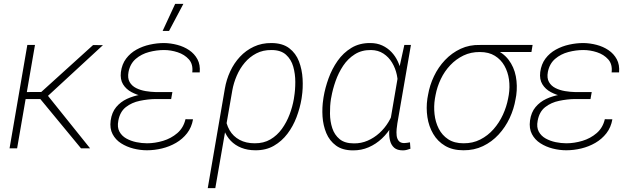

<svg xmlns="http://www.w3.org/2000/svg" viewBox="-20 -758 3231 981"><path d="M158.7 -528.3 67.4 0H28.8L119.6 -528.3ZM505.9 -527.3 207.5 -252H96.7L100.6 -287.6L190.9 -288.1L455.6 -527.8ZM394 0 181.2 -257.8 208.5 -289.1 440.4 0Z M772 -280.8H859.4L854.5 -252H774.9Q735.8 -251.5 694.6 -242.9Q653.3 -234.4 623 -210.7Q592.8 -187 584.5 -141.1Q578.1 -107.9 590.1 -85.7Q602.1 -63.5 625.2 -50.5Q648.4 -37.6 676.5 -31.7Q704.6 -25.9 731 -25.9Q771.5 -25.9 813 -38.3Q854.5 -50.8 886 -77.9Q917.5 -105 927.7 -148.9L966.3 -148.4Q959 -106.9 935.8 -77.1Q912.6 -47.4 879.4 -28.1Q846.2 -8.8 807.6 0.5Q769 9.8 730.5 9.8Q696.3 9.8 661.6 1Q627 -7.8 598.6 -25.9Q570.3 -43.9 555.2 -72.8Q540 -101.6 545.4 -142.1Q551.3 -184.1 573.7 -210.9Q596.2 -237.8 628.9 -252.9Q661.6 -268.1 699 -274.2Q736.3 -280.3 772 -280.8ZM855.5 -257.8H773.4Q745.1 -258.8 712.4 -265.6Q679.7 -272.5 651.9 -287.4Q624 -302.2 608.6 -327.4Q593.3 -352.5 597.7 -389.6Q603 -430.2 624.3 -458.5Q645.5 -486.8 677.2 -504.4Q709 -522 745.6 -530Q782.2 -538.1 818.4 -538.1Q852.1 -537.6 885.7 -528.8Q919.4 -520 946.5 -501.7Q973.6 -483.4 988.8 -455.3Q1003.9 -427.2 1000.5 -388.2H962.4Q967.3 -429.7 945.1 -454.6Q922.9 -479.5 887.7 -491Q852.5 -502.4 817.9 -502.4Q780.3 -502.4 741.5 -492.2Q702.6 -481.9 673.8 -457.3Q645 -432.6 636.7 -390.6Q630.9 -358.9 642.3 -338.9Q653.8 -318.8 675.8 -307.9Q697.8 -296.9 724.4 -292.5Q751 -288.1 775.9 -287.6H860.8ZM811 -600.1 875 -738.3H917L843.8 -600.1Z M1041.5 203.1 1128.9 -305.2Q1136.7 -351.1 1156.2 -393.3Q1175.8 -435.5 1206.1 -468Q1236.3 -500.5 1276.9 -519.5Q1317.4 -538.6 1367.7 -538.1Q1423.8 -537.6 1457.8 -511.7Q1491.7 -485.8 1507.6 -444.3Q1523.4 -402.8 1526.1 -355Q1528.8 -307.1 1522 -262.7L1520.5 -252.4Q1512.7 -206.1 1495.1 -159.4Q1477.5 -112.8 1448.7 -74.7Q1419.9 -36.6 1379.4 -13.2Q1338.9 10.3 1284.7 9.8Q1245.1 9.8 1213.1 -2.9Q1181.2 -15.6 1158.9 -38.8Q1136.7 -62 1124.5 -94Q1112.3 -126 1110.8 -165.5Q1114.3 -166 1117.4 -166.3Q1120.6 -166.5 1124 -167Q1127.4 -167.5 1130.9 -168Q1134.3 -125 1152.8 -93Q1171.4 -61 1204.1 -43.5Q1236.8 -25.9 1280.8 -25.9Q1327.1 -25.4 1361.6 -45.7Q1396 -65.9 1420.2 -99.4Q1444.3 -132.8 1459.5 -172.9Q1474.6 -212.9 1481.4 -252.4L1482.9 -262.7Q1488.8 -297.9 1488.8 -339.1Q1488.8 -380.4 1478.3 -417.5Q1467.8 -454.6 1441.2 -478.5Q1414.6 -502.4 1367.2 -502.4Q1323.7 -502.9 1289.6 -485.1Q1255.4 -467.3 1230.5 -437.7Q1205.6 -408.2 1189.7 -371.3Q1173.8 -334.5 1167 -296.4L1080.1 203.1Z M1631.8 -252 1633.3 -262.2Q1641.1 -309.1 1658.7 -357.7Q1676.3 -406.2 1705.1 -447.3Q1733.9 -488.3 1775.4 -513.4Q1816.9 -538.6 1872.1 -538.1Q1906.2 -538.1 1933.1 -525.6Q1960 -513.2 1980 -492.2Q2000 -471.2 2012.7 -443.8Q2025.4 -416.5 2031 -386Q2036.6 -355.5 2034.7 -324.7L2012.2 -190.4Q2002.9 -150.9 1982.2 -114.7Q1961.4 -78.6 1931.4 -50.3Q1901.4 -22 1863.8 -5.6Q1826.2 10.7 1783.7 10.3Q1730 10.3 1696.8 -14.2Q1663.6 -38.6 1647.2 -77.9Q1630.9 -117.2 1627.9 -162.8Q1625 -208.5 1631.8 -252ZM1672.9 -262.2 1670.9 -252Q1665.5 -216.8 1666 -177.2Q1666.5 -137.7 1677.7 -103.3Q1689 -68.8 1715.3 -47.1Q1741.7 -25.4 1788.1 -25.4Q1825.2 -24.9 1858.4 -39.3Q1891.6 -53.7 1918.7 -78.4Q1945.8 -103 1964.8 -134.5Q1983.9 -166 1993.2 -200.7L2012.2 -309.1Q2014.6 -341.8 2007.6 -375.5Q2000.5 -409.2 1983.4 -437.7Q1966.3 -466.3 1939.2 -484.1Q1912.1 -502 1875.5 -502.4Q1828.1 -502.9 1793 -480.7Q1757.8 -458.5 1733.6 -422.4Q1709.5 -386.2 1694.6 -343.8Q1679.7 -301.3 1672.9 -262.2ZM2045.9 -528.3H2079.6L2010.3 -127.9Q2008.3 -116.2 2006.6 -99.1Q2004.9 -82 2006.6 -65.7Q2008.3 -49.3 2017.1 -38.3Q2025.9 -27.3 2044.4 -26.9Q2052.2 -26.9 2059.6 -28.3Q2066.9 -29.8 2074.7 -30.8L2077.1 2Q2067.4 5.4 2058.1 7.8Q2048.8 10.3 2038.6 10.3Q2009.3 10.3 1994.1 -3.2Q1979 -16.6 1973.4 -37.8Q1967.8 -59.1 1968.5 -83Q1969.2 -106.9 1972.2 -128.4L2022 -419.4Z M2163.6 -253.9 2167 -272.9Q2175.3 -322.3 2197.3 -368.4Q2219.2 -414.6 2253.9 -451.2Q2288.6 -487.8 2333.7 -508.8Q2378.9 -529.8 2433.1 -528.3Q2444.3 -528.3 2455.8 -525.1Q2467.3 -522 2478.3 -517.6Q2489.3 -513.2 2499.5 -509.3Q2549.8 -490.2 2578.1 -453.1Q2606.4 -416 2615.5 -368.4Q2624.5 -320.8 2617.7 -271L2614.3 -252Q2606 -201.7 2584 -154.8Q2562 -107.9 2527.6 -70.6Q2493.2 -33.2 2447.8 -11.5Q2402.3 10.3 2347.7 9.8Q2292.5 9.8 2254.2 -12.9Q2215.8 -35.6 2193.4 -74Q2170.9 -112.3 2163.8 -159.2Q2156.7 -206.1 2163.6 -253.9ZM2205.6 -272.9 2202.1 -253.9Q2195.8 -214.8 2200.2 -174.6Q2204.6 -134.3 2221.7 -100.6Q2238.8 -66.9 2270 -46.4Q2301.3 -25.9 2348.1 -25.9Q2395.5 -25.4 2434.1 -45.2Q2472.7 -64.9 2501.7 -97.9Q2530.8 -130.9 2549.6 -171.9Q2568.4 -212.9 2576.2 -254.9L2579.6 -273.4Q2585.9 -313 2580.6 -351.6Q2575.2 -390.1 2557.4 -421.9Q2539.6 -453.6 2508.5 -472.9Q2477.5 -492.2 2432.1 -492.2Q2386.2 -492.7 2348.1 -474.4Q2310.1 -456.1 2280.5 -424.8Q2251 -393.6 2232.2 -354Q2213.4 -314.5 2205.6 -272.9ZM2701.2 -528.3 2695.3 -492.2H2429.7L2435.1 -528.3Z M2914.6 -280.8H3002L2997.1 -252H2917.5Q2878.4 -251.5 2837.2 -242.9Q2795.9 -234.4 2765.6 -210.7Q2735.4 -187 2727.1 -141.1Q2720.7 -107.9 2732.7 -85.7Q2744.6 -63.5 2767.8 -50.5Q2791 -37.6 2819.1 -31.7Q2847.2 -25.9 2873.5 -25.9Q2914.1 -25.9 2955.6 -38.3Q2997.1 -50.8 3028.6 -77.9Q3060.1 -105 3070.3 -148.9L3108.9 -148.4Q3101.6 -106.9 3078.4 -77.1Q3055.2 -47.4 3022 -28.1Q2988.8 -8.8 2950.2 0.5Q2911.6 9.8 2873 9.8Q2838.9 9.8 2804.2 1Q2769.5 -7.8 2741.2 -25.9Q2712.9 -43.9 2697.8 -72.8Q2682.6 -101.6 2688 -142.1Q2693.8 -184.1 2716.3 -210.9Q2738.8 -237.8 2771.5 -252.9Q2804.2 -268.1 2841.6 -274.2Q2878.9 -280.3 2914.6 -280.8ZM2998 -257.8H2916Q2887.7 -258.8 2855 -265.6Q2822.3 -272.5 2794.4 -287.4Q2766.6 -302.2 2751.2 -327.4Q2735.8 -352.5 2740.2 -389.6Q2745.6 -430.2 2766.8 -458.5Q2788.1 -486.8 2819.8 -504.4Q2851.6 -522 2888.2 -530Q2924.8 -538.1 2960.9 -538.1Q2994.6 -537.6 3028.3 -528.8Q3062 -520 3089.1 -501.7Q3116.2 -483.4 3131.3 -455.3Q3146.5 -427.2 3143.1 -388.2H3105Q3109.9 -429.7 3087.6 -454.6Q3065.4 -479.5 3030.3 -491Q2995.1 -502.4 2960.4 -502.4Q2922.9 -502.4 2884 -492.2Q2845.2 -481.9 2816.4 -457.3Q2787.6 -432.6 2779.3 -390.6Q2773.4 -358.9 2784.9 -338.9Q2796.4 -318.8 2818.4 -307.9Q2840.3 -296.9 2866.9 -292.5Q2893.6 -288.1 2918.5 -287.6H3003.4Z"/></svg>

Font: Roboto ExtraLight
Style: Italic
Weight: 250
Designer: Christian Robertson
Foundry: Google
Version: Version 3.009; 2024